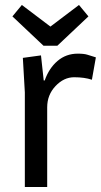

<svg xmlns="http://www.w3.org/2000/svg" viewBox="-20 -753 406 773"><path d="M293 -537Q319 -537 332.5 -532.5Q346 -528 355 -525.5Q364 -523 366 -522L350 -432Q320 -442 278.5 -442Q237 -442 203.5 -406.5Q170 -371 170 -321V0H80V-381L72 -520L145 -530L156 -429H160Q177 -478 211.5 -507.5Q246 -537 293 -537ZM336 -687 211 -569H155L30 -687L68 -733L183 -646L298 -733Z"/></svg>

Font: Magra
Style: Regular
Weight: 400
Designer: Viviana Monsalve
Foundry: Viviana Monsalve
Version: Version 1.001